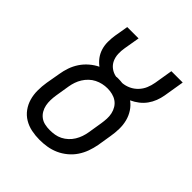

<svg xmlns="http://www.w3.org/2000/svg" viewBox="-203 -867 1006 1006"><g transform="rotate(45 300.0 -363.5)"><path d="M253 8Q222 8 192.5 2Q163 -4 138 -19Q113 -34 96 -57.5Q79 -81 71 -109Q63 -137 63 -168Q63 -199 68 -230L82 -310Q86 -336 95 -362Q104 -388 119.5 -411.5Q135 -435 157 -454Q179 -473 204 -485Q185 -499 171 -518Q157 -537 150 -560Q143 -583 143 -608.5Q143 -634 147 -659L160 -735H244Q240 -713 236.5 -691Q233 -669 229 -647Q225 -624 226 -601.5Q227 -579 236 -559.5Q245 -540 262.5 -527Q280 -514 302 -510Q306 -511 310 -511Q314 -511 318 -511Q326 -511 333.5 -510.5Q341 -510 349 -509Q372 -511 393.5 -521Q415 -531 431.5 -548.5Q448 -566 457 -587.5Q466 -609 470 -632L487 -735H571L552 -620Q548 -597 539.5 -575Q531 -553 517 -533.5Q503 -514 483.5 -499Q464 -484 442 -474Q464 -458 479 -435Q494 -412 501 -385Q508 -358 507.5 -328.5Q507 -299 502 -270L489 -190Q484 -163 474.5 -136.5Q465 -110 449 -86Q433 -62 410 -43Q387 -24 361 -12.5Q335 -1 307.5 3.5Q280 8 253 8ZM254 -66Q273 -66 291 -69Q309 -72 326 -80.5Q343 -89 357.5 -102.5Q372 -116 382 -132.5Q392 -149 398 -166.5Q404 -184 407 -202L420 -282Q423 -301 424 -320Q425 -339 421 -357Q417 -375 407.5 -390.5Q398 -406 383.5 -416Q369 -426 351 -430.5Q333 -435 314 -435Q296 -435 278 -431Q260 -427 243 -418.5Q226 -410 212 -396.5Q198 -383 188 -367Q178 -351 172 -333.5Q166 -316 163 -298L150 -218Q147 -199 146.5 -180Q146 -161 149.5 -143.5Q153 -126 162 -110.5Q171 -95 185 -84.5Q199 -74 217 -70Q235 -66 254 -66Z"/></g></svg>

Font: Iosevka Etoile Oblique
Style: Regular
Weight: 400
Italic angle: -9°
Designer: Belleve Invis
Foundry: Belleve Invis
Version: Version 15.5.2; ttfautohint (v1.8.4)